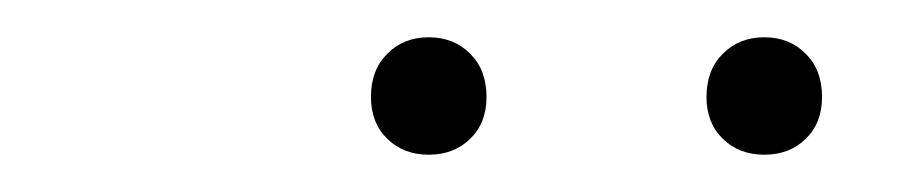

<svg xmlns="http://www.w3.org/2000/svg" viewBox="-20 -763 490 103"><path d="M390 -680Q376.5 -680 367.8 -688.5Q359 -697 359 -711Q359 -725.5 367.8 -734.2Q376.5 -743 390 -743Q403.5 -743 412.2 -734.2Q421 -725.5 421 -711Q421 -697 412.2 -688.5Q403.5 -680 390 -680ZM210 -680Q196.5 -680 187.8 -688.5Q179 -697 179 -711Q179 -725.5 187.8 -734.2Q196.5 -743 210 -743Q223.5 -743 232.2 -734.2Q241 -725.5 241 -711Q241 -697 232.2 -688.5Q223.5 -680 210 -680Z"/></svg>

Font: Encode Sans SC SemiCondensed Thin
Style: Regular
Weight: 250
Width: 4
Designer: Multiple Designers
Foundry: Impallari Type
Version: Version 3.002